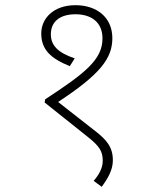

<svg xmlns="http://www.w3.org/2000/svg" viewBox="-20 -652 591 740"><path d="M271 -632C186 -632 139 -581 139 -523C139 -461 175 -427 249 -397L268 -427C203 -449 176 -477 176 -520C176 -567 209 -597 271 -597C331 -597 375 -567 375 -504C375 -421 306 -369 154 -269L152 -257L320 -123C364 -88 376 -68 376 -32C376 -6 363 20 341 45L372 68C397 34 415 2 415 -34C415 -85 391 -113 347 -147L204 -259C365 -365 413 -426 413 -505C413 -585 353 -632 271 -632Z"/></svg>

Font: Noto Sans Devanagari UI ExtraLight
Style: Regular
Weight: 200
Designer: Jelle Bosma - Monotype Design Team
Foundry: Monotype Imaging Inc.
Version: Version 2.003